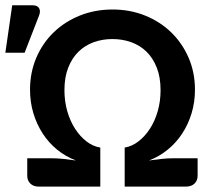

<svg xmlns="http://www.w3.org/2000/svg" viewBox="-76 -691 777 711"><path d="M0 0ZM385.7 -144.5Q412.6 -148.9 436.8 -167.5Q460.9 -186 479.2 -214.4Q497.6 -242.7 508.1 -279.3Q518.6 -315.9 518.6 -356.9Q518.6 -405.3 504.4 -440.9Q490.2 -476.6 466.1 -500Q441.9 -523.4 409.4 -534.9Q377 -546.4 340.3 -546.4Q303.7 -546.4 271.5 -534.9Q239.3 -523.4 215.1 -500Q190.9 -476.6 176.8 -440.9Q162.6 -405.3 162.6 -356.9Q162.6 -315.9 173.1 -279.3Q183.6 -242.7 201.9 -214.4Q220.2 -186 244.1 -167.5Q268.1 -148.9 295.4 -144.5V0H67.4Q47.9 0 36.4 -11.2Q24.9 -22.5 24.9 -40V-105H112.3Q134.8 -105 158.4 -102.5Q182.1 -100.1 205.1 -96.7Q167 -111.3 135.7 -136.7Q104.5 -162.1 82.3 -196.3Q60.1 -230.5 47.6 -271.7Q35.2 -313 35.2 -358.9Q35.2 -422.4 58.3 -476.8Q81.5 -531.2 122.6 -571Q163.6 -610.8 219.5 -633.3Q275.4 -655.8 340.8 -655.8Q405.8 -655.8 461.4 -633.3Q517.1 -610.8 558.1 -571Q599.1 -531.2 622.6 -476.8Q646 -422.4 646 -358.9Q646 -313 633.5 -271.7Q621.1 -230.5 598.6 -196.3Q576.2 -162.1 544.9 -136.7Q513.7 -111.3 475.6 -96.7Q498.5 -100.1 522 -102.5Q545.4 -105 568.4 -105H655.8V-40Q655.8 -22.5 644.3 -11.2Q632.8 0 612.8 0H385.7ZM-56.2 -495.6 -30.8 -671.4H45.4Q62.5 -671.4 68.8 -660.6Q75.2 -649.9 68.4 -632.8L15.1 -495.6Z"/></svg>

Font: Carlito
Style: Bold
Weight: 700
Designer: Lukasz Dziedzic
Foundry: tyPoland Lukasz Dziedzic
Version: Version 1.104